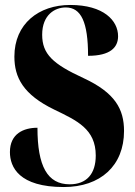

<svg xmlns="http://www.w3.org/2000/svg" viewBox="-20 -744 544 774"><path d="M237 10C385 10 480 -76 480 -216C480 -304 444 -370 317 -429C193 -486 150 -526 150 -604C150 -685 202 -714 245 -714C307 -714 335 -655 335 -519C425 -519 456 -553 456 -598C456 -661 398 -724 263 -724C136 -724 38 -648 38 -516C38 -432 73 -363 199 -302C290 -258 366 -224 366 -117C366 -43 329 -1 261 -1C171 -1 131 -74 131 -229C75 -229 20 -205 20 -131C20 -70 57 10 237 10Z"/></svg>

Font: Noto Serif Display ExtraCondensed Black
Style: Regular
Weight: 900
Width: 2
Designer: Monotype Design Team
Foundry: Monotype Imaging Inc.
Version: Version 2.009